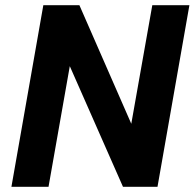

<svg xmlns="http://www.w3.org/2000/svg" viewBox="-20 -720 750 740"><path d="M710 -700 587 0H454L249 -465L167 0H24L147 -700H286L486 -243L567 -700Z"/></svg>

Font: Sarabun
Style: Bold Italic
Weight: 700
Italic angle: -10°
Designer: Suppakit Chalermlarp | Katatrad Co.,Ltd.
Foundry: Cadson Demak Co.,Ltd.
Version: Version 1.000; ttfautohint (v1.6)